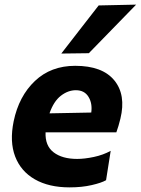

<svg xmlns="http://www.w3.org/2000/svg" viewBox="-20 -797 608 830"><path d="M281 13Q191 13 130.5 -21.8Q70 -56.5 45.5 -120.5Q21 -184.5 39 -272.5Q61.5 -381 130.8 -446.8Q200 -512.5 305 -512.5Q422.5 -512.5 474 -449.8Q525.5 -387 500.5 -284Q492.5 -251 483 -225H177Q174.5 -167 211.8 -138.5Q249 -110 313.5 -110Q345.5 -110 385.8 -118.5Q426 -127 458.5 -145L438.5 -18Q418.5 -6.5 376.2 3.2Q334 13 281 13ZM308 -407Q274 -407 243 -383Q212 -359 194 -307L374.5 -310.5Q380 -350 362.5 -378.5Q345 -407 308 -407ZM245 -565.5Q286 -618.5 326 -670Q366 -721.5 406.5 -773.5L568.5 -777Q516 -723 464.8 -670.5Q413.5 -618 364 -567Z"/></svg>

Font: Commissioner
Style: Bold Italic
Weight: 700
Italic angle: -12°
Designer: Kostas Bartsokas
Foundry: Kostas Bartsokas
Version: Version 1.000; ttfautohint (v1.8.3)